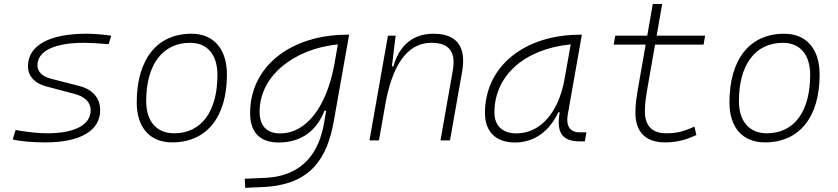

<svg xmlns="http://www.w3.org/2000/svg" viewBox="-20 -694 4142 949"><path d="M205.6 9.8C377 9.8 475.1 -48.3 475.1 -149.4C475.1 -209.5 437.5 -252.4 372.1 -269L231 -305.2C189.5 -315.9 165 -339.4 165 -371.1C165 -441.9 249 -482.4 396 -482.4C422.4 -482.4 466.8 -480 517.1 -475.6L529.8 -517.6C487.8 -523.9 442.9 -527.3 406.7 -527.3C223.1 -527.3 118.2 -468.8 118.2 -366.7C118.2 -318.4 150.4 -282.7 206.1 -267.6L350.1 -229.5C399.4 -216.3 428.2 -187.5 428.2 -149.4C428.2 -77.1 350.1 -35.2 213.4 -35.2C172.4 -35.2 115.7 -41 57.1 -51.3L43 -4.9C79.1 4.4 138.2 9.8 205.6 9.8Z M831.1 9.8C1001 9.8 1101.6 -114.7 1101.6 -325.2C1101.6 -452.6 1036.1 -527.3 925.8 -527.3C756.3 -527.3 655.8 -400.9 655.8 -187.5C655.8 -63.5 721.2 9.8 831.1 9.8ZM840.8 -35.2C753.9 -35.2 702.6 -94.2 702.6 -193.8C702.6 -375 783.7 -482.4 919.9 -482.4C1005.4 -482.4 1054.7 -423.3 1054.7 -323.7C1054.7 -142.1 975.1 -35.2 840.8 -35.2Z M1191.9 234.4 1279.8 230.5C1519.5 219.7 1598.1 85 1630.4 -98.1L1705.6 -522.5H1696.3C1422.9 -522.5 1216.3 -370.1 1216.3 -135.3C1216.3 -39.6 1264.6 10.3 1357.4 10.3C1467.8 10.3 1544.4 -46.4 1584 -147H1592.3L1581.1 -82.5C1558.1 46.9 1487.3 176.3 1289.6 185.1L1189.9 189.5ZM1649.9 -474.6 1633.3 -379.4 1629.4 -359.9C1591.8 -170.9 1497.6 -34.7 1364.7 -34.7C1297.9 -34.7 1263.2 -71.8 1263.2 -142.6C1263.2 -316.9 1429.7 -452.1 1649.9 -474.6Z M1806.2 0H1853L1888.2 -198.7C1930.7 -409.7 2014.6 -482.4 2112.8 -482.4C2202.1 -482.4 2233.9 -436 2217.8 -344.2L2157.2 0H2204.1L2264.2 -340.3C2285.6 -462.9 2238.3 -527.3 2122.6 -527.3C2020.5 -527.3 1953.1 -468.8 1924.3 -365.7H1917L1935.5 -517.6H1897.5Z M2525.4 10.3C2618.7 10.3 2694.8 -43 2739.3 -138.7H2746.6C2729 -39.6 2757.3 4.9 2847.7 4.9H2870.6L2878.4 -40H2844.2C2797.9 -40 2776.4 -71.8 2786.1 -126L2856 -522.5H2847.2C2577.1 -522.5 2377 -370.1 2377 -135.3C2377 -43 2430.7 10.3 2525.4 10.3ZM2532.7 -34.7C2464.4 -34.7 2423.8 -72.3 2423.8 -137.7C2423.8 -319.3 2570.8 -452.1 2800.8 -474.6L2771 -306.2C2740.7 -132.8 2647.5 -34.7 2532.7 -34.7Z M3268.1 9.8C3331.5 9.8 3378.4 -6.3 3421.9 -26.4L3412.6 -68.4C3357.9 -43.5 3324.7 -35.2 3272.5 -35.2C3203.6 -35.2 3167.5 -72.3 3167.5 -143.1C3167.5 -184.6 3172.4 -214.8 3185.1 -287.1L3217.8 -473.6H3457.5L3465.3 -517.6H3225.6L3252.9 -674.3H3206.5L3179.2 -517.6H3021L3013.2 -473.6H3171.4L3138.7 -287.1C3126 -214.4 3120.6 -181.6 3120.6 -138.2C3120.6 -41 3170.9 9.8 3268.1 9.8Z M3760.7 9.8C3930.7 9.8 4031.2 -114.7 4031.2 -325.2C4031.2 -452.6 3965.8 -527.3 3855.5 -527.3C3686 -527.3 3585.4 -400.9 3585.4 -187.5C3585.4 -63.5 3650.9 9.8 3760.7 9.8ZM3770.5 -35.2C3683.6 -35.2 3632.3 -94.2 3632.3 -193.8C3632.3 -375 3713.4 -482.4 3849.6 -482.4C3935.1 -482.4 3984.4 -423.3 3984.4 -323.7C3984.4 -142.1 3904.8 -35.2 3770.5 -35.2Z"/></svg>

Font: Cascadia Code PL ExtraLight
Style: Italic
Weight: 200
Italic angle: -10°
Monospace: yes
Designer: Aaron Bell
Foundry: Saja Typeworks
Version: Version 2404.023